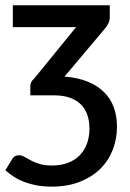

<svg xmlns="http://www.w3.org/2000/svg" viewBox="-34 -530 497 732"><path d="M212 -238Q263.5 -234 301 -218.5Q338.5 -203 363.2 -178.2Q388 -153.5 400 -120.2Q412 -87 412 -47.5Q412 -0.5 395.8 41.2Q379.5 83 348 114Q316.5 145 270 163.2Q223.5 181.5 163 181.5Q132 181.5 106.2 176.8Q80.5 172 58.8 163.8Q37 155.5 19.2 144Q1.5 132.5 -13.5 119L11.5 78Q16 70 22.2 66Q28.5 62 38.5 62Q49 62 59.2 68Q69.5 74 83.5 81.5Q97.5 89 116.8 95Q136 101 164.5 101Q197.5 101 224 91.2Q250.5 81.5 268.8 63.2Q287 45 297 19Q307 -7 307 -40Q307 -68 299.2 -91.2Q291.5 -114.5 275 -131.2Q258.5 -148 233 -157.2Q207.5 -166.5 172 -166.5H81.5V-201Q81.5 -210 85.2 -217.2Q89 -224.5 96 -230L256 -426.5H15V-510H384.5V-465Q384.5 -450.5 378.2 -439Q372 -427.5 363.5 -418Z"/></svg>

Font: Lato SemiBold
Style: Regular
Weight: 600
Designer: Lukasz Dziedzic with Adam Twardoch and Botio Nikoltchev
Foundry: tyPoland Lukasz Dziedzic
Version: Version 2.015; 2015-08-06; http://www.latofonts.com/